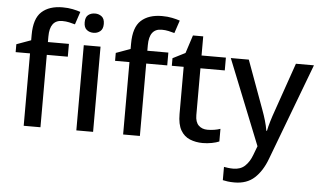

<svg xmlns="http://www.w3.org/2000/svg" viewBox="-62 -867 2020 1210"><g transform="rotate(5 948.0 -262.5)"><path d="M346 -458H213V0H107V-458H16V-508L107 -541V-575Q107 -678 154.5 -721.5Q202 -765 287 -765Q322 -765 351 -759Q380 -753 400 -746L373 -665Q356 -670 335.5 -674.5Q315 -679 292 -679Q213 -679 213 -574V-539H346Z M494 -744Q518 -744 536 -730Q554 -716 554 -683Q554 -651 536 -636.5Q518 -622 494 -622Q468 -622 450.5 -636.5Q433 -651 433 -683Q433 -716 450.5 -730Q468 -744 494 -744ZM546 -539V0H440V-539Z M975 -458H842V0H736V-458H645V-508L736 -541V-575Q736 -678 783.5 -721.5Q831 -765 916 -765Q951 -765 980 -759Q1009 -753 1029 -746L1002 -665Q985 -670 964.5 -674.5Q944 -679 921 -679Q842 -679 842 -574V-539H975Z M1263 -76Q1284 -76 1306 -79.5Q1328 -83 1344 -89V-9Q1326 -1 1297.5 4.5Q1269 10 1240 10Q1196 10 1159 -5Q1122 -20 1100.5 -57Q1079 -94 1079 -160V-458H1004V-506L1083 -546L1120 -660H1185V-539H1339V-458H1185V-162Q1185 -118 1206.5 -97Q1228 -76 1263 -76Z M1370 -539H1484L1596 -233Q1609 -198 1618.5 -165.5Q1628 -133 1633 -102H1637Q1642 -128 1652.5 -163Q1663 -198 1676 -234L1782 -539H1896L1665 73Q1636 151 1587.5 195.5Q1539 240 1461 240Q1436 240 1418 237.5Q1400 235 1387 232V148Q1397 150 1413 152Q1429 154 1446 154Q1492 154 1520 127.5Q1548 101 1564 58L1586 0Z"/></g></svg>

Font: Noto Sans Ol Chiki Medium
Style: Regular
Weight: 500
Designer: Monotype Design Team, Lewis McGuffie
Foundry: Monotype Imaging Inc.
Version: Version 2.003; ttfautohint (v1.8.4.7-5d5b)